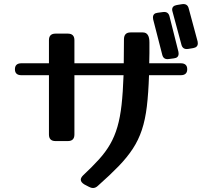

<svg xmlns="http://www.w3.org/2000/svg" viewBox="-20 -897 1065 965"><path d="M973.3 -688.3Q974.2 -684.9 974.2 -679Q974.2 -659.5 951.4 -655.3L925.9 -651.1Q897.9 -646.8 891.7 -673.1L847 -838.8Q846.1 -841.4 845.7 -843.9Q845.3 -846.4 845.3 -849Q845.3 -867.6 868.9 -871.8L894.4 -876Q922.4 -880.3 928.6 -854.1ZM876.8 -636.7Q877.7 -633.3 877.7 -627.4Q877.7 -606.2 854 -603.7L828.6 -600.3Q801.4 -596.1 795.3 -622.3L749.7 -799.9Q748.8 -803.3 748.8 -809.2Q748.8 -830.4 772.5 -832.9L797.9 -836.3Q826 -840.5 832.1 -814.3ZM354 -221Q354 -188 321 -188H259Q226 -188 226 -221V-519H88Q55 -519 55 -549Q55 -579 88 -579H226V-695Q226 -728 259 -728H321Q354 -728 354 -695V-579H602Q602 -607 602.5 -636.5Q603 -666 603 -699Q603 -734 636 -734H698Q731 -734 731 -684Q731 -656 731 -629.5Q731 -603 730 -579H888Q921 -579 921 -549Q921 -519 888 -519H729Q726 -428 718 -361.5Q710 -295 693 -244Q676 -193 647.5 -149.5Q619 -106 576.5 -62Q534 -18 473 36Q461 48 447 48Q438 48 427 42L404 30Q386 19 386 6Q386 -4 398 -16Q444 -59 477.5 -96Q511 -133 533.5 -172Q556 -211 570 -259Q584 -307 591 -370Q598 -433 601 -519H354Z"/></svg>

Font: Yusei Magic
Style: Regular
Weight: 400
Designer: Tanukizamurai
Foundry: Yusei Magic Project
Version: Version 1.200